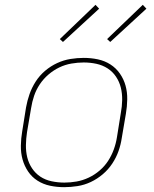

<svg xmlns="http://www.w3.org/2000/svg" viewBox="-20 -768 640 796"><path d="M246 8Q216 8 187.5 2Q159 -4 135.5 -19Q112 -34 96.5 -57Q81 -80 73.5 -107Q66 -134 66.5 -164Q67 -194 72 -223L88 -323Q93 -351 102.5 -378Q112 -405 128 -430Q144 -455 167 -474.5Q190 -494 217 -506.5Q244 -519 272 -523.5Q300 -528 327 -528Q357 -528 385.5 -522Q414 -516 437.5 -501Q461 -486 477 -463Q493 -440 500.5 -413Q508 -386 507.5 -356Q507 -326 502 -297L485 -197Q481 -169 471.5 -142Q462 -115 445.5 -90Q429 -65 406 -45.5Q383 -26 356.5 -13.5Q330 -1 301.5 3.5Q273 8 246 8ZM247 -11Q272 -11 297.5 -15.5Q323 -20 347.5 -31.5Q372 -43 393 -61Q414 -79 428.5 -101.5Q443 -124 452 -149Q461 -174 465 -200L481 -300Q486 -326 486.5 -353Q487 -380 481 -404.5Q475 -429 461 -450Q447 -471 426 -484.5Q405 -498 379.5 -503.5Q354 -509 327 -509Q302 -509 276 -504.5Q250 -500 226 -488.5Q202 -477 181 -459Q160 -441 145 -418.5Q130 -396 121.5 -371Q113 -346 109 -320L92 -220Q88 -194 87.5 -167Q87 -140 93 -115.5Q99 -91 113 -70Q127 -49 147.5 -35.5Q168 -22 194 -16.5Q220 -11 247 -11ZM437 -594 424 -606 572 -748 587 -732ZM241 -594 228 -606 376 -748 391 -732Z"/></svg>

Font: Iosevka Aile Thin
Style: Italic
Weight: 100
Italic angle: -9°
Designer: Belleve Invis
Foundry: Belleve Invis
Version: Version 31.1.0; ttfautohint (v1.8.4)